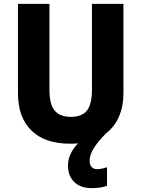

<svg xmlns="http://www.w3.org/2000/svg" viewBox="-20 -734 731 994"><path d="M444 98Q444 120 455 131Q466 142 482 142Q495 142 510 138.5Q525 135 534 132V228Q518 234 498 237Q478 240 455 240Q397 240 364.5 208.5Q332 177 332 123Q332 62 384 8Q364 10 343 10Q212 10 142.5 -58.5Q73 -127 73 -251V-714H236V-269Q236 -192 264 -160.5Q292 -129 346 -129Q404 -129 430 -161.5Q456 -194 456 -270V-714H619V-252Q619 -184 596 -130.5Q573 -77 528 -43Q484 2 464 35.5Q444 69 444 98Z"/></svg>

Font: Noto Sans Gujarati SemiCondensed ExtraBold
Style: Regular
Weight: 800
Width: 4
Designer: Jelle Bosma - Monotype Design Team, Universal Thirst
Foundry: Monotype Imaging Inc.
Version: Version 2.106; ttfautohint (v1.8.4.7-5d5b)